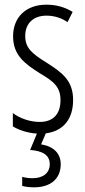

<svg xmlns="http://www.w3.org/2000/svg" viewBox="-20 -562 366 822"><path d="M240 141C240 96 211 65 156 56L176 9C252 -1 293 -53 293 -134C293 -218 245 -252 179 -294C116 -333 88 -357 88 -408C88 -463 124 -495 179 -495C212 -495 244 -485 269 -467L291 -511C259 -531 221 -542 179 -542C88 -542 36 -485 36 -407C36 -327 84 -290 151 -248C211 -213 239 -189 239 -133C239 -74 208 -40 150 -40C107 -40 64 -56 35 -78V-21C59 -6 95 7 138 10L109 80C160 84 193 100 193 141C193 179 164 201 119 201C105 201 88 199 75 195V234C89 238 108 240 126 240C197 240 240 203 240 141Z"/></svg>

Font: Noto Sans Devanagari ExtraCondensed Light
Style: Regular
Weight: 300
Width: 2
Designer: Jelle Bosma - Monotype Design Team
Foundry: Monotype Imaging Inc.
Version: Version 2.004